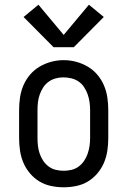

<svg xmlns="http://www.w3.org/2000/svg" viewBox="-20 -786 540 814"><path d="M250 8Q223 8 196.5 2.5Q170 -3 147.5 -16.5Q125 -30 107.5 -50.5Q90 -71 79.5 -95.5Q69 -120 65 -146.5Q61 -173 61 -200V-320Q61 -347 65 -373.5Q69 -400 79.5 -424.5Q90 -449 107.5 -469.5Q125 -490 148 -503.5Q171 -517 197 -524Q223 -531 250 -531Q277 -531 303 -524Q329 -517 352 -503.5Q375 -490 392.5 -469.5Q410 -449 420.5 -424.5Q431 -400 435 -373.5Q439 -347 439 -320V-200Q439 -173 435 -146.5Q431 -120 420.5 -95.5Q410 -71 392.5 -50.5Q375 -30 352.5 -16.5Q330 -3 303.5 2.5Q277 8 250 8ZM250 -62Q267 -62 283.5 -66Q300 -70 313.5 -80Q327 -90 336.5 -104Q346 -118 351.5 -134Q357 -150 359.5 -166.5Q362 -183 362 -200V-320Q362 -337 359.5 -354Q357 -371 351.5 -386.5Q346 -402 336.5 -416.5Q327 -431 313 -440.5Q299 -450 282 -454Q265 -458 248 -458Q232 -458 215.5 -453.5Q199 -449 185.5 -439Q172 -429 163 -415Q154 -401 148.5 -385.5Q143 -370 141 -353.5Q139 -337 139 -320V-200Q139 -183 141 -166.5Q143 -150 148.5 -134Q154 -118 163.5 -104Q173 -90 186.5 -80Q200 -70 216.5 -66Q233 -62 250 -62ZM207 -586 80 -714 143 -766 250 -638 357 -766 420 -714 293 -586Z"/></svg>

Font: Iosevka Slab
Style: Regular
Weight: 400
Monospace: yes
Designer: Belleve Invis
Foundry: Belleve Invis
Version: Version 11.2.4; ttfautohint (v1.8.3)